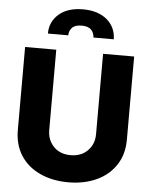

<svg xmlns="http://www.w3.org/2000/svg" viewBox="-63 -1017 851 1079"><g transform="rotate(5 362.5 -478.0)"><path d="M495.1 -273.4V-727.1H670.4V-258.3Q670.4 -176.3 631.8 -116.7Q592.3 -55.7 523.9 -23.9Q453.6 9.3 362.8 9.3Q271.5 9.3 201.2 -23.9Q131.8 -56.2 93.3 -116.7Q55.2 -176.8 55.2 -258.3V-727.1H231V-273.4Q231 -235.4 247.6 -206.5Q265.1 -176.3 293.5 -160.2Q323.2 -143.6 362.8 -143.6Q402.3 -143.6 432.1 -160.2Q461.4 -177.2 478.5 -206.5Q495.1 -235.4 495.1 -273.4ZM291 -813.5H176.3Q175.8 -879.9 226.1 -923.8Q275.9 -966.3 361.8 -966.3Q446.3 -966.3 497.1 -923.8Q546.9 -880.9 547.9 -813.5H433.1Q432.1 -838.9 416.5 -856Q399.4 -874.5 361.8 -874.5Q323.2 -874.5 307.1 -856Q291 -838.4 291 -813.5Z"/></g></svg>

Font: My Font
Style: Regular
Weight: 500
Designer: Rasmus Andersson
Foundry: rsms
Version: Version 0.001